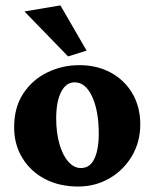

<svg xmlns="http://www.w3.org/2000/svg" viewBox="-20 -681 570 709"><path d="M268.6 7.8Q199.2 7.8 146 -20Q92.8 -47.9 62.5 -97.7Q32.2 -147.5 32.2 -210.9Q32.2 -285.2 66.4 -336.4Q100.6 -387.7 155.8 -414.1Q210.9 -440.4 272.5 -440.4Q338.9 -440.4 389.6 -412.6Q440.4 -384.8 469.2 -335.4Q498 -286.1 498 -221.7Q498 -157.2 467.3 -105Q436.5 -52.7 384.3 -22.5Q332 7.8 268.6 7.8ZM278.3 -60.5Q300.8 -60.5 314.9 -74.7Q329.1 -88.9 336.9 -117.7Q344.7 -146.5 344.7 -186.5Q344.7 -271.5 320.3 -324.2Q295.9 -377 255.9 -377Q223.6 -377 205.6 -341.3Q187.5 -305.7 187.5 -243.2Q187.5 -192.4 199.2 -150.4Q210.9 -108.4 231.9 -84.5Q252.9 -60.5 278.3 -60.5ZM231.4 -472.7 70.3 -638.7 203.1 -661.1 299.8 -494.1Z"/></svg>

Font: Crimson Pro ExtraBold
Style: Regular
Weight: 800
Designer: Jacques Le Bailly
Foundry: Baron von Fonthausen
Version: Version 1.003